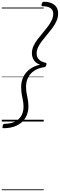

<svg xmlns="http://www.w3.org/2000/svg" viewBox="-20 -1368 674 2161"><path d="M20 75Q8 75 7.5 67Q7 59 10 50Q13 36 18.5 30.5Q24 25 34 25Q99 25 146 2.5Q193 -20 219 -63.5Q245 -107 245 -171Q245 -190 242.5 -209.5Q240 -229 235.5 -250Q231 -271 227 -293Q223 -315 220.5 -339Q218 -363 218 -388Q218 -452 243 -503Q268 -554 315.5 -589.5Q363 -625 431 -640Q402 -649 381.5 -667.5Q361 -686 350 -712Q339 -738 339 -768Q339 -809 356 -847.5Q373 -886 400.5 -922.5Q428 -959 459 -995Q490 -1031 517 -1067Q544 -1103 561.5 -1139.5Q579 -1176 579 -1215Q579 -1256 547.5 -1277Q516 -1298 460 -1298Q449 -1298 447.5 -1305.5Q446 -1313 449 -1323Q454 -1337 458.5 -1342.5Q463 -1348 473 -1348Q524 -1348 560 -1332.5Q596 -1317 615 -1288Q634 -1259 634 -1217Q634 -1174 617 -1134Q600 -1094 572 -1056Q544 -1018 513 -981.5Q482 -945 454.5 -909.5Q427 -874 409.5 -838Q392 -802 392 -766Q392 -738 404.5 -716.5Q417 -695 439 -681.5Q461 -668 491 -662Q500 -660 502.5 -655Q505 -650 501 -637Q497 -623 491.5 -618Q486 -613 477 -612Q411 -602 365.5 -572Q320 -542 296.5 -495.5Q273 -449 273 -390Q273 -366 275.5 -345Q278 -324 282.5 -303.5Q287 -283 290.5 -262.5Q294 -242 297 -219.5Q300 -197 300 -172Q300 -95 265 -39.5Q230 16 167.5 45.5Q105 75 20 75ZM0 763H472V773H0ZM0 -20H472V0H0ZM0 -505H472V-500H0ZM0 -1283H472V-1273H0Z"/></svg>

Font: Playwrite NL Guides
Style: Regular
Weight: 400
Designer: Veronika Burian, José Scaglione
Foundry: TypeTogether
Version: Version 1.003